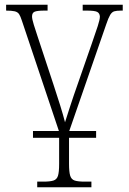

<svg xmlns="http://www.w3.org/2000/svg" viewBox="-20 -556 547 815"><path d="M120 29V0H230L73 -468Q67 -487 61 -496Q55 -505 42.5 -508Q30 -511 6 -511V-536H182V-511H169Q139 -511 127.5 -506.5Q116 -502 116 -486Q116 -475 123.5 -451Q131 -427 138 -406L208 -194Q222 -152 235.5 -108.5Q249 -65 256 -37Q262 -56 276.5 -101Q291 -146 314 -211L370 -372Q386 -418 395 -445.5Q404 -473 404 -486Q403 -500 392.5 -505.5Q382 -511 349 -511H331V-536H501V-511H494Q475 -511 465 -508Q455 -505 447.5 -492.5Q440 -480 431 -453L274 0H388V29H273V139Q273 174 278 190Q283 206 297.5 210.5Q312 215 340 215H368V239H138V215H164Q192 215 206.5 210.5Q221 206 226 190.5Q231 175 231 140V29Z"/></svg>

Font: Noto Serif SemiCondensed ExtraLight
Style: Regular
Weight: 200
Width: 4
Designer: Monotype Design Team
Foundry: Monotype Imaging Inc.
Version: Version 2.014